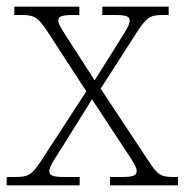

<svg xmlns="http://www.w3.org/2000/svg" viewBox="-21 -556 554 576"><path d="M-1 0H218V-25H173C134 -25 127 -31 127 -42C127 -55 140 -75 157 -101L255 -258L357 -103C379 -71 389 -54 389 -43C389 -31 382 -25 344 -25H309V0H513V-25H499C461 -25 451 -32 424 -74L281 -290L390 -460C420 -505 429 -511 470 -511H485V-536H286V-511H324C360 -511 368 -506 368 -494C368 -482 356 -463 339 -436L263 -315L183 -439C166 -466 154 -483 154 -494C154 -505 160 -511 199 -511H217V-536H22V-511H44C84 -511 93 -503 121 -462L238 -282L104 -76C75 -32 66 -25 23 -25H-1Z"/></svg>

Font: Noto Serif Lao ExtraLight
Style: Regular
Weight: 200
Designer: Monotype Design Team
Foundry: Monotype Imaging Inc.
Version: Version 2.003